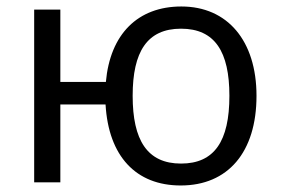

<svg xmlns="http://www.w3.org/2000/svg" viewBox="-20 -565 871 595"><path d="M167 -241.2V0H85.9V-535.2H167V-311H308.1C321.3 -459.5 407.2 -544.9 542 -544.9C685.1 -544.9 774.9 -438.5 774.9 -268.1C774.9 -92.8 686 9.8 540 9.8C401.4 9.8 316.4 -80.6 307.1 -241.2ZM391.1 -268.1C391.1 -130.9 436 -58.1 541 -58.1C644 -58.1 690.9 -127 690.9 -268.1C690.9 -404.8 646 -476.1 541 -476.1C436 -476.1 391.1 -404.8 391.1 -268.1Z"/></svg>

Font: OpenSansEmoji
Style: Regular
Weight: 400
Foundry: MorbZ
Version: Version 1.000;PS 001.000;hotconv 1.0.70;makeotf.lib2.5.58329